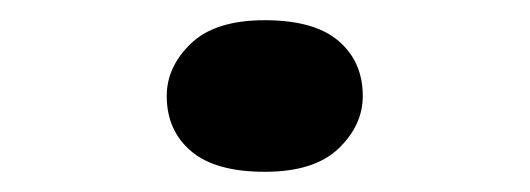

<svg xmlns="http://www.w3.org/2000/svg" viewBox="-20 -159 524 190"><path d="M242 11Q193 11 169 -9.5Q145 -30 145 -64Q145 -93 169 -116Q193 -139 242 -139Q291 -139 315 -118.5Q339 -98 339 -64Q339 -35 315 -12Q291 11 242 11Z"/></svg>

Font: Lexend Tera
Style: Regular
Weight: 400
Designer: Bonnie Shaver-Troup, Thomas Jockin
Foundry: Lexend
Version: Version 1.007